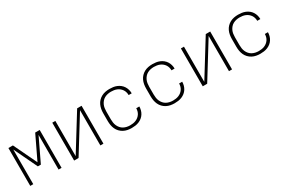

<svg xmlns="http://www.w3.org/2000/svg" viewBox="77 -1429 3445 2327"><g transform="rotate(-30 1800.0 -265.0)"><path d="M81 0V-530H144L300 -204L456 -530H519V0H477V-485L321 -159H279L123 -485V0Z M695 0V-530H738V-37L1043 -530H1105V0H1062V-493L757 0Z M1498 8Q1469 8 1440.5 2.5Q1412 -3 1386.5 -16.5Q1361 -30 1341 -51Q1321 -72 1309 -98Q1297 -124 1292 -152.5Q1287 -181 1287 -210V-320Q1287 -349 1292 -377.5Q1297 -406 1309 -432Q1321 -458 1341 -479Q1361 -500 1386.5 -513.5Q1412 -527 1440.5 -532.5Q1469 -538 1498 -538Q1524 -538 1549.5 -534.5Q1575 -531 1599.5 -521Q1624 -511 1644.5 -494.5Q1665 -478 1679 -456Q1693 -434 1700 -408.5Q1707 -383 1707 -357H1664Q1664 -377 1658.5 -397.5Q1653 -418 1641.5 -435Q1630 -452 1614 -465Q1598 -478 1578.5 -486Q1559 -494 1538.5 -497Q1518 -500 1498 -500Q1474 -500 1451 -495Q1428 -490 1407.5 -479Q1387 -468 1371.5 -450Q1356 -432 1346.5 -411Q1337 -390 1333.5 -366.5Q1330 -343 1330 -320V-210Q1330 -187 1333.5 -163.5Q1337 -140 1346.5 -119Q1356 -98 1371.5 -80Q1387 -62 1407.5 -51Q1428 -40 1451 -35Q1474 -30 1498 -30Q1518 -30 1538.5 -33Q1559 -36 1578.5 -44Q1598 -52 1614 -65Q1630 -78 1641.5 -95Q1653 -112 1658.5 -132.5Q1664 -153 1664 -173H1707Q1707 -147 1700 -121.5Q1693 -96 1679 -74Q1665 -52 1644.5 -35.5Q1624 -19 1599.5 -9Q1575 1 1549.5 4.5Q1524 8 1498 8Z M2098 8Q2069 8 2040.5 2.5Q2012 -3 1986.5 -16.5Q1961 -30 1941 -51Q1921 -72 1909 -98Q1897 -124 1892 -152.5Q1887 -181 1887 -210V-320Q1887 -349 1892 -377.5Q1897 -406 1909 -432Q1921 -458 1941 -479Q1961 -500 1986.5 -513.5Q2012 -527 2040.5 -532.5Q2069 -538 2098 -538Q2124 -538 2149.5 -534.5Q2175 -531 2199.5 -521Q2224 -511 2244.5 -494.5Q2265 -478 2279 -456Q2293 -434 2300 -408.5Q2307 -383 2307 -357H2264Q2264 -377 2258.5 -397.5Q2253 -418 2241.5 -435Q2230 -452 2214 -465Q2198 -478 2178.5 -486Q2159 -494 2138.5 -497Q2118 -500 2098 -500Q2074 -500 2051 -495Q2028 -490 2007.5 -479Q1987 -468 1971.5 -450Q1956 -432 1946.5 -411Q1937 -390 1933.5 -366.5Q1930 -343 1930 -320V-210Q1930 -187 1933.5 -163.5Q1937 -140 1946.5 -119Q1956 -98 1971.5 -80Q1987 -62 2007.5 -51Q2028 -40 2051 -35Q2074 -30 2098 -30Q2118 -30 2138.5 -33Q2159 -36 2178.5 -44Q2198 -52 2214 -65Q2230 -78 2241.5 -95Q2253 -112 2258.5 -132.5Q2264 -153 2264 -173H2307Q2307 -147 2300 -121.5Q2293 -96 2279 -74Q2265 -52 2244.5 -35.5Q2224 -19 2199.5 -9Q2175 1 2149.5 4.5Q2124 8 2098 8Z M2495 0V-530H2538V-37L2843 -530H2905V0H2862V-493L2557 0Z M3298 8Q3269 8 3240.5 2.5Q3212 -3 3186.5 -16.5Q3161 -30 3141 -51Q3121 -72 3109 -98Q3097 -124 3092 -152.5Q3087 -181 3087 -210V-320Q3087 -349 3092 -377.5Q3097 -406 3109 -432Q3121 -458 3141 -479Q3161 -500 3186.5 -513.5Q3212 -527 3240.5 -532.5Q3269 -538 3298 -538Q3324 -538 3349.5 -534.5Q3375 -531 3399.5 -521Q3424 -511 3444.5 -494.5Q3465 -478 3479 -456Q3493 -434 3500 -408.5Q3507 -383 3507 -357H3464Q3464 -377 3458.5 -397.5Q3453 -418 3441.5 -435Q3430 -452 3414 -465Q3398 -478 3378.5 -486Q3359 -494 3338.5 -497Q3318 -500 3298 -500Q3274 -500 3251 -495Q3228 -490 3207.5 -479Q3187 -468 3171.5 -450Q3156 -432 3146.5 -411Q3137 -390 3133.5 -366.5Q3130 -343 3130 -320V-210Q3130 -187 3133.5 -163.5Q3137 -140 3146.5 -119Q3156 -98 3171.5 -80Q3187 -62 3207.5 -51Q3228 -40 3251 -35Q3274 -30 3298 -30Q3318 -30 3338.5 -33Q3359 -36 3378.5 -44Q3398 -52 3414 -65Q3430 -78 3441.5 -95Q3453 -112 3458.5 -132.5Q3464 -153 3464 -173H3507Q3507 -147 3500 -121.5Q3493 -96 3479 -74Q3465 -52 3444.5 -35.5Q3424 -19 3399.5 -9Q3375 1 3349.5 4.5Q3324 8 3298 8Z"/></g></svg>

Font: Iosevka Curly XLtEx
Style: Regular
Weight: 200
Width: 7
Monospace: yes
Designer: Belleve Invis
Foundry: Belleve Invis
Version: Version 11.1.0; ttfautohint (v1.8.3)